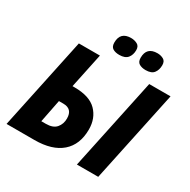

<svg xmlns="http://www.w3.org/2000/svg" viewBox="-199 -1109 1281 1295"><g transform="rotate(30 442.0 -461.0)"><path d="M567 0H733L884 -714H718ZM19 0H236Q373 0 446 -63.5Q519 -127 519 -245Q519 -332 464.5 -387.5Q410 -443 293 -443H277L334 -714H170ZM213 -133 248 -310H282Q354 -310 354 -235Q354 -192 329 -162.5Q304 -133 248 -133ZM444 -783Q489 -783 508.5 -807Q528 -831 528 -868Q528 -899 506 -910.5Q484 -922 458 -922Q374 -922 374 -839Q374 -807 393.5 -795Q413 -783 444 -783ZM649 -783Q694 -783 712.5 -807Q731 -831 731 -868Q731 -899 710 -910.5Q689 -922 663 -922Q579 -922 579 -839Q579 -807 599 -795Q619 -783 649 -783Z"/></g></svg>

Font: Noto Sans Display Extra
Style: Italic
Weight: 800
Italic angle: -12°
Designer: Monotype Design Team
Foundry: Monotype Imaging Inc.
Version: Version 1.900